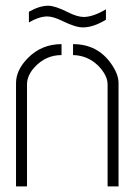

<svg xmlns="http://www.w3.org/2000/svg" viewBox="-20 -664 479 684"><path d="M83 -584V-622.1Q121.1 -643.6 151.4 -643.6Q175.8 -643.6 220.7 -621.1Q254.9 -603.5 279.3 -603.5Q313.5 -604.5 357.4 -630.9V-593.8Q312.5 -566.4 275.4 -566.4Q249 -566.4 203.1 -588.9Q169.9 -605.5 147.5 -605.5Q117.2 -604.5 83 -584ZM37.1 0V-368.2Q37.1 -414.1 79.1 -457Q127.9 -506.8 199.2 -506.8V-467.8Q142.6 -467.8 102.5 -423.8Q76.2 -394.5 76.2 -363.3V0ZM240.2 -467.8V-506.8Q328.1 -506.8 377 -435.5Q402.3 -399.4 402.3 -368.2V0H363.3V-363.3Q363.3 -395.5 330.1 -429.7Q292 -466.8 240.2 -467.8Z"/></svg>

Font: Post No Bills Colombo Light
Style: Regular
Weight: 300
Designer: Kosala Senevirathne, Siva Puranthara, Lasantha Premarathna, Tharique Azeez
Foundry: Mooniak
Version: Version 1.220 ; ttfautohint (v1.6)